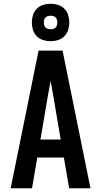

<svg xmlns="http://www.w3.org/2000/svg" viewBox="-20 -1005 540 1025"><path d="M37 0 186 -735H314L463 0H349L321 -164H179L151 0ZM304 -260 265 -490Q261 -511 257.5 -531.5Q254 -552 250 -573Q246 -552 242.5 -531.5Q239 -511 235 -490L196 -260ZM250 -785Q230 -785 210.5 -791Q191 -797 176.5 -811.5Q162 -826 156 -845.5Q150 -865 150 -885Q150 -905 156 -924.5Q162 -944 176.5 -958.5Q191 -973 210.5 -979Q230 -985 250 -985Q270 -985 289.5 -979Q309 -973 323.5 -958.5Q338 -944 344 -924.5Q350 -905 350 -885Q350 -865 344 -845.5Q338 -826 323.5 -811.5Q309 -797 289.5 -791Q270 -785 250 -785ZM250 -849Q257 -849 264.5 -851Q272 -853 277 -858Q282 -863 284 -870.5Q286 -878 286 -885Q286 -892 284 -899.5Q282 -907 277 -912Q272 -917 264.5 -919Q257 -921 250 -921Q243 -921 235.5 -919Q228 -917 223 -912Q218 -907 216 -899.5Q214 -892 214 -885Q214 -878 216 -870.5Q218 -863 223 -858Q228 -853 235.5 -851Q243 -849 250 -849Z"/></svg>

Font: Iosevka
Style: Bold
Weight: 700
Monospace: yes
Designer: Belleve Invis
Foundry: Belleve Invis
Version: Version 32.5.0; ttfautohint (v1.8.4)